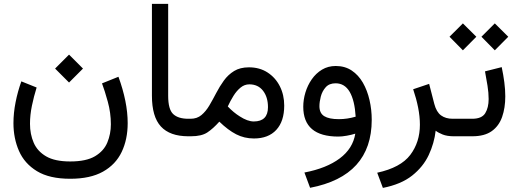

<svg xmlns="http://www.w3.org/2000/svg" viewBox="-20 -692 2634 975"><path d="M330.6 -414.6 401.4 -343.8 330.6 -272.9 259.8 -343.8ZM336.4 127.9Q418 127.9 462.6 101.3Q507.3 74.7 525.1 31.5Q543 -11.7 543 -61Q543 -119.1 527.3 -175.8Q511.7 -232.4 498 -268.6L581.5 -302.2Q604.5 -239.3 616.5 -179.9Q628.4 -120.6 628.4 -66.9Q628.4 15.6 597.9 79.6Q567.4 143.6 502.9 179.7Q438.5 215.8 336.4 215.8Q231 215.8 167.7 177.2Q104.5 138.7 76.4 74.5Q48.3 10.3 48.3 -66.4Q48.3 -118.2 59.1 -172.6Q69.8 -227.1 88.4 -278.8L166 -247.6Q151.9 -202.6 142.1 -155.3Q132.3 -107.9 132.3 -63.5Q132.3 -10.7 151.1 32.7Q169.9 76.2 214.4 102.1Q258.8 127.9 336.4 127.9Z M751.5 -672.4H834V-205.6Q834 -136.7 859.4 -112.8Q884.8 -88.9 936 -88.9H948.2V0H936Q842.8 0 797.1 -49.6Q751.5 -99.1 751.5 -206.1Z M1269.5 11.2Q1220.7 11.2 1179.4 -10Q1138.2 -31.2 1093.8 -74.2Q1062 -38.6 1032.7 -19.3Q1003.4 0 950.2 0H928.7V-88.9H947.8Q980.5 -88.9 1002.9 -107.7Q1025.4 -126.5 1043 -156.2Q1060.5 -186 1077.9 -219.5Q1095.2 -252.9 1116.7 -282.7Q1138.2 -312.5 1168.7 -331.3Q1199.2 -350.1 1244.1 -350.1Q1298.3 -350.1 1338.6 -324Q1378.9 -297.9 1401.1 -253.9Q1423.3 -210 1423.3 -155.8Q1423.3 -76.2 1383.1 -32.5Q1342.8 11.2 1269.5 11.2ZM1246.1 -263.7Q1221.7 -263.7 1201.7 -247.3Q1181.6 -231 1165.5 -205.1Q1149.4 -179.2 1136.7 -151.4Q1166 -120.6 1197.3 -101.1Q1237.3 -75.2 1268.6 -75.2Q1340.8 -75.2 1340.8 -147.9Q1340.8 -198.7 1315.7 -231.2Q1290.5 -263.7 1246.1 -263.7Z M1867.7 -83.5Q1867.7 201.7 1554.7 261.7L1525.9 184.1Q1638.2 162.6 1705.1 112.5Q1772 62.5 1784.2 -13.2Q1765.6 -7.3 1741.2 -2.9Q1716.8 1.5 1698.2 1.5Q1520 1.5 1520 -149.9Q1520 -186 1531 -222.4Q1542 -258.8 1563.2 -289.3Q1584.5 -319.8 1615.2 -338.4Q1646 -356.9 1685.1 -356.9Q1731.4 -356.9 1765.9 -334Q1800.3 -311 1822.8 -272Q1845.2 -232.9 1856.4 -184.1Q1867.7 -135.3 1867.7 -83.5ZM1700.7 -86.9Q1743.7 -86.9 1786.1 -99.6Q1781.2 -181.6 1755.9 -225.3Q1730.5 -269 1684.1 -269Q1651.9 -269 1634 -249Q1616.2 -229 1609.1 -201.9Q1602.1 -174.8 1602.1 -152.8Q1602.1 -117.2 1626.5 -102.1Q1650.9 -86.9 1700.7 -86.9Z M2284.2 0Q2250.5 0 2227.8 -9Q2205.1 -18.1 2192.4 -28.3Q2185.1 35.6 2157 95.5Q2128.9 155.3 2072.8 199.7Q2016.6 244.1 1924.3 262.2L1895.5 185.1Q2014.6 159.2 2063.5 94.5Q2112.3 29.8 2112.3 -58.6Q2112.3 -100.1 2103.3 -145.8Q2094.2 -191.4 2078.1 -238.8L2159.2 -266.1L2185.5 -164.1Q2196.3 -123 2219.7 -106Q2243.2 -88.9 2278.8 -88.9H2297.4V0Z M2492.7 -573.2 2561 -505.4 2492.7 -436.5 2424.8 -505.4ZM2330.6 -573.2 2398.9 -505.4 2330.6 -436.5 2262.7 -505.4ZM2277.8 -88.9H2377.9Q2426.8 -88.9 2444.1 -117.2Q2461.4 -145.5 2461.4 -189Q2461.4 -220.7 2455.6 -256.8Q2449.7 -293 2442.9 -329.6L2527.8 -351.1Q2536.1 -312 2541 -274.4Q2545.9 -236.8 2545.9 -202.6Q2545.9 -144 2529.8 -98.1Q2513.7 -52.2 2477.1 -26.1Q2440.4 0 2378.9 0H2277.8Z"/></svg>

Font: Vazirmatn UI FD
Style: Regular
Weight: 400
Designer: Saber Rastikerdar
Foundry: Saber Rastikerdar
Version: Version 33.003